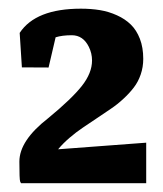

<svg xmlns="http://www.w3.org/2000/svg" viewBox="-20 -416 370 436"><path d="M312 0V-92L112 -77Q122.7 -90 137.8 -103Q153 -116 168.2 -126.2Q183.3 -136.3 200.2 -147.7Q217 -159 231.8 -169Q246.7 -179 260.3 -191.7Q274 -204.3 283.8 -217.2Q293.7 -230 299.5 -246.8Q305.3 -263.7 305.3 -282.3Q305.3 -308 297.7 -327.8Q290 -347.7 277 -360.3Q264 -373 245.5 -381.3Q227 -389.7 207 -393Q187 -396.3 163.7 -396.3Q61 -396.3 24.7 -341.3L29.7 -263L90.3 -262.7L106.3 -331.3Q121.3 -336 143 -336Q168.7 -336 181.7 -309.7Q189 -295 189 -278.7Q189 -250.3 166 -221Q143 -191.7 89 -147.3Q24 -96.7 24 -49Q24 -8.7 25.7 -4L27.7 0Z"/></svg>

Font: Jomhuria
Style: Regular
Weight: 400
Designer: Arabic design by Kourosh Beigpour, Latin design by Eben Sorkin, engineering by Lasse Fister and Khaled Hosney
Version: Version 1.0010